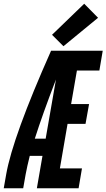

<svg xmlns="http://www.w3.org/2000/svg" viewBox="-34 -1006 569 1026"><path d="M-14 0 -1 -74Q34 -274 239 -735H515L497 -629H377L346 -450H442L423 -344H327L286 -106H404L386 0H163L193 -173H125Q111 -117 103 -74L90 0ZM152 -265H210L265 -581Q194 -397 152 -265ZM305 -759 244 -820 416 -986 490 -911Z"/></svg>

Font: Iosevka SS08
Style: Bold Italic
Weight: 700
Italic angle: -10°
Monospace: yes
Designer: Belleve Invis
Foundry: Belleve Invis
Version: 2.1.0; ttfautohint (v1.8.2)